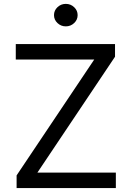

<svg xmlns="http://www.w3.org/2000/svg" viewBox="-20 -950 665 970"><path d="M63.9 0V-63.9L456 -649.1H59.7V-727.3H561.1V-663.4L169 -78.1H565.3V0ZM312.5 -816.8Q288 -816.8 270.4 -833.5Q252.8 -850.1 252.8 -873.6Q252.8 -897 270.4 -913.7Q288 -930.4 312.5 -930.4Q337 -930.4 354.6 -913.7Q372.2 -897 372.2 -873.6Q372.2 -850.1 354.6 -833.5Q337 -816.8 312.5 -816.8Z"/></svg>

Font: Inter UI
Style: Regular
Weight: 400
Designer: Rasmus Andersson
Foundry: rsms
Version: 3.2;8d6f07862